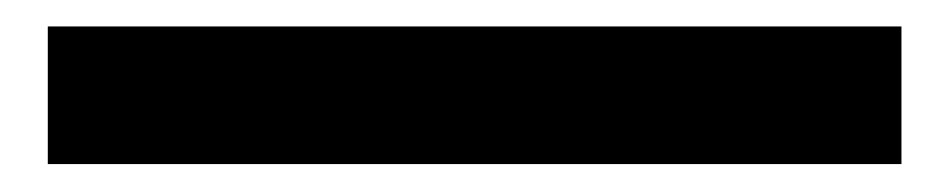

<svg xmlns="http://www.w3.org/2000/svg" viewBox="-20 36 707 143"><path d="M15.6 158.2V55.7H651.4V158.2Z"/></svg>

Font: Epilogue
Style: Bold
Weight: 700
Designer: Tyler Finck
Foundry: Etcetera Type Co
Version: Version 2.112